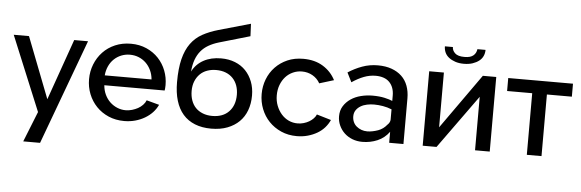

<svg xmlns="http://www.w3.org/2000/svg" viewBox="-56 -936 4060 1341"><g transform="rotate(5 1974.0 -265.5)"><path d="M531 -523 259 213H141L226 0L10 -523H117L283 -95L434 -523Z M831 10Q770 10 720.5 -11.5Q671 -33 635.5 -70Q600 -107 580.5 -156Q561 -205 561 -260Q561 -315 580.5 -364.5Q600 -414 635.5 -451.5Q671 -489 721 -510.5Q771 -532 832 -532Q892 -532 941.5 -510Q991 -488 1025.5 -451Q1060 -414 1078.5 -366Q1097 -318 1097 -265Q1097 -253 1096 -243Q1095 -233 1094 -227H671Q674 -191 688 -161.5Q702 -132 724 -111Q746 -90 774.5 -78Q803 -66 834 -66Q857 -66 879 -72.5Q901 -79 919.5 -89Q938 -99 953 -114.5Q968 -130 975 -148L1064 -124Q1050 -94 1027.5 -70Q1005 -46 974.5 -28Q944 -10 907.5 0Q871 10 831 10ZM996 -296Q993 -331 979 -360.5Q965 -390 943 -411Q921 -432 892.5 -443.5Q864 -455 831 -455Q799 -455 770.5 -443.5Q742 -432 720 -411Q698 -390 684.5 -360.5Q671 -331 668 -296Z M1440 10Q1376 10 1326 -10Q1276 -30 1242.5 -68.5Q1209 -107 1192 -163.5Q1175 -220 1175 -293Q1175 -389 1191.5 -455Q1208 -521 1240.5 -565.5Q1273 -610 1321 -636.5Q1369 -663 1432 -681L1654 -744L1658 -657L1441 -594Q1401 -582 1370 -564Q1339 -546 1317.5 -520Q1296 -494 1283 -458.5Q1270 -423 1266 -375Q1293 -428 1345 -456.5Q1397 -485 1468 -485Q1522 -485 1566 -467.5Q1610 -450 1640.5 -418Q1671 -386 1688 -342Q1705 -298 1705 -245Q1705 -188 1687.5 -141Q1670 -94 1636.5 -61Q1603 -28 1554 -9Q1505 10 1440 10ZM1440 -79Q1515 -79 1557 -123Q1599 -167 1599 -241Q1599 -276 1588.5 -305.5Q1578 -335 1557.5 -356.5Q1537 -378 1507.5 -389.5Q1478 -401 1440 -401Q1407 -401 1377.5 -390.5Q1348 -380 1327 -359Q1306 -338 1294 -308.5Q1282 -279 1282 -241Q1282 -205 1292.5 -175Q1303 -145 1323 -124Q1343 -103 1373 -91Q1403 -79 1440 -79Z M2041 10Q1980 10 1930.5 -12Q1881 -34 1845.5 -71Q1810 -108 1790.5 -157.5Q1771 -207 1771 -262Q1771 -317 1790 -366Q1809 -415 1844.5 -452Q1880 -489 1929 -510.5Q1978 -532 2040 -532Q2121 -532 2178.5 -496.5Q2236 -461 2266 -402L2165 -371Q2146 -405 2112.5 -424Q2079 -443 2038 -443Q2005 -443 1975 -429.5Q1945 -416 1923.5 -392Q1902 -368 1889.5 -335Q1877 -302 1877 -262Q1877 -223 1890 -189.5Q1903 -156 1925 -131Q1947 -106 1976 -92.5Q2005 -79 2039 -79Q2060 -79 2081 -85Q2102 -91 2119 -101Q2136 -111 2149 -124.5Q2162 -138 2168 -153L2269 -123Q2256 -94 2234.5 -69.5Q2213 -45 2183 -27.5Q2153 -10 2117 0Q2081 10 2041 10Z M2688 0V-77Q2655 -32 2605.5 -11Q2556 10 2500 10Q2462 10 2430 -2.5Q2398 -15 2374.5 -37Q2351 -59 2337 -89.5Q2323 -120 2323 -154Q2323 -195 2342 -225.5Q2361 -256 2392 -277Q2423 -298 2463 -308Q2503 -318 2544 -318Q2593 -318 2628.5 -310Q2664 -302 2684 -293V-331Q2684 -360 2675.5 -383.5Q2667 -407 2650.5 -424Q2634 -441 2609.5 -449.5Q2585 -458 2554 -458Q2512 -458 2471.5 -442.5Q2431 -427 2388 -398L2355 -464Q2401 -494 2453 -513Q2505 -532 2563 -532Q2617 -532 2659 -517Q2701 -502 2730 -474.5Q2759 -447 2773.5 -407.5Q2788 -368 2788 -320V0ZM2664 -124Q2674 -133 2679 -143Q2684 -153 2684 -162V-234Q2655 -246 2622.5 -251.5Q2590 -257 2560 -257Q2536 -257 2511 -252Q2486 -247 2466 -235Q2446 -223 2434 -205Q2422 -187 2422 -162Q2422 -141 2430 -123Q2438 -105 2453 -92.5Q2468 -80 2487 -73Q2506 -66 2528 -66Q2546 -66 2565.5 -70Q2585 -74 2603.5 -80.5Q2622 -87 2637.5 -98.5Q2653 -110 2664 -124Z M2923 0V-522H3026V-138L3299 -523H3393V0H3290V-375L3020 0ZM3159 -595Q3125 -595 3098.5 -604Q3072 -613 3053.5 -627.5Q3035 -642 3026 -662Q3017 -682 3017 -705H3073Q3073 -681 3093 -662Q3113 -643 3159 -643Q3182 -643 3197 -647.5Q3212 -652 3222 -660.5Q3232 -669 3237.5 -680Q3243 -691 3245 -705H3302Q3302 -682 3293 -662Q3284 -642 3265.5 -627.5Q3247 -613 3220.5 -604Q3194 -595 3159 -595Z M3653 0V-432H3477V-523H3931V-432H3756V0Z"/></g></svg>

Font: Rising Sun Medium
Style: Regular
Weight: 500
Designer: Matt McInerney, Pablo Impallari, Rodrigo Fuenzalida (Raleway font), Stephen Hutchings (Greek), Cristiano Sobral (main ch
Foundry: The Rising Sun Project Authors
Version: Version 4.327; ttfautohint (v1.8.4.7-5d5b-dirty)